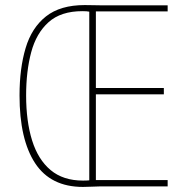

<svg xmlns="http://www.w3.org/2000/svg" viewBox="-20 -735 733 757"><path d="M314 -715Q336 -715 349 -714.5Q362 -714 379 -714H641V-690H358V-388H626V-363H358V-25H641V0H372Q358 0 342.5 1Q327 2 307 2Q180 2 118.5 -91.5Q57 -185 57 -359Q57 -465 81 -545.5Q105 -626 161.5 -670.5Q218 -715 314 -715ZM305 -691Q220 -691 171.5 -647.5Q123 -604 103 -529Q83 -454 83 -359Q83 -257 106.5 -181.5Q130 -106 179.5 -64.5Q229 -23 307 -23Q322 -23 332 -24V-689Q327 -690 320.5 -690.5Q314 -691 305 -691Z"/></svg>

Font: Noto Sans Gurmukhi UI Condensed Thin
Style: Regular
Weight: 100
Width: 3
Designer: Jelle Bosma - Monotype Design Team
Foundry: Monotype Imaging Inc.
Version: Version 2.004; ttfautohint (v1.8.4.7-5d5b)